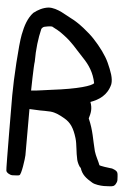

<svg xmlns="http://www.w3.org/2000/svg" viewBox="-74 -749 596 837"><g transform="rotate(5 224.5 -330.0)"><path d="M60 -340C60 -340 62 -453 65 -467C65 -522 71 -570 81 -611C83 -616 89 -621 94 -622C99 -623 116 -627 127 -626C143 -618 162 -608 181 -593C220 -564 233 -544 273 -502C300 -474 322 -442 331 -396C323 -384 265 -365 149 -351C121 -348 93 -342 60 -340ZM107 -257C107 -257 146 -257 152 -256C175 -254 194 -244 215 -232C243 -216 258 -193 271 -150C279 -124 279 -89 287 -56C289 -48 297 -28 305 -23C314 6 332 20 361 37C373 44 397 47 412 47C413 47 450 46 450 44C459 44 469 28 469 16C469 15 468 -14 466 -14C466 -23 446 -33 434 -33C430 -33 386 -39 385 -42C380 -57 366 -80 360 -101C347 -151 344 -189 321 -241C328 -264 333 -284 322 -313C358 -326 394 -348 406 -398C410 -424 398 -454 382 -490C368 -521 341 -557 312 -588C289 -613 240 -653 206 -669C188 -677 143 -710 104 -707C80 -704 59 -693 40 -678C17 -653 6 -620 -2 -579C-11 -534 -20 -383 -20 -312C-20 -311 -19 16 -17 16C-17 25 -1 35 11 35C12 35 41 34 41 32C50 32 60 -45 60 -57V-259Z"/></g></svg>

Font: Reckless Catfish
Style: Fax
Weight: 400
Foundry: Cannot Into Space Fonts
Version: Version 0.2894